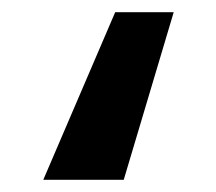

<svg xmlns="http://www.w3.org/2000/svg" viewBox="-20 -162 355 315"><path d="M265 -142 183 133H51L169 -142Z"/></svg>

Font: FiraGO SemiBold
Style: Regular
Weight: 600
Designer: bBox Type
Foundry: bBox Type GmbH
Version: Version 1.001;PS 001.001;hotconv 1.0.88;makeotf.lib2.5.64775